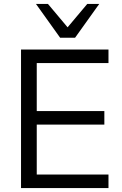

<svg xmlns="http://www.w3.org/2000/svg" viewBox="-20 -957 623 977"><path d="M87 0V-705H532V-636H167V-392H511V-323H167V-69H532V0ZM286 -765 163 -937H224L324 -818L424 -937H485L362 -765Z"/></svg>

Font: Nunito Sans
Style: Regular
Weight: 400
Designer: Vernon Adams
Foundry: Vernon Adams
Version: Version 3.101; ttfautohint (v1.8.4.7-5d5b);gftools[0.9.27]